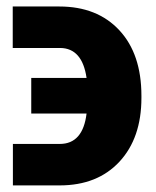

<svg xmlns="http://www.w3.org/2000/svg" viewBox="-20 -558 479 588"><path d="M75.7 -319.3H245.1Q231.9 -410.2 164.6 -411.1H19V-538.1H161.6Q277.8 -538.1 345.5 -465.3Q413.1 -392.6 413.1 -264.6V-258.3Q413.1 -135.3 345.7 -62.7Q278.3 9.8 162.6 9.8H19.5V-117.2H163.1Q233.9 -117.2 245.1 -210.4H75.7Z"/></svg>

Font: Roboto Black
Style: Regular
Weight: 900
Designer: Google
Version: Version 2.134; 2016